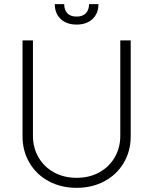

<svg xmlns="http://www.w3.org/2000/svg" viewBox="-20 -904 747 936"><path d="M617.2 -707V-239.3Q617.2 -168 583.5 -110.6Q549.8 -53.2 489.7 -20.8Q429.7 11.7 353.5 11.7Q277.3 11.7 217.3 -20.8Q157.2 -53.2 123.5 -110.6Q89.8 -168 89.8 -239.3V-707H140.6V-242.2Q140.6 -183.6 167.7 -137Q194.8 -90.3 243.2 -63.7Q291.5 -37.1 353.5 -37.1Q415.5 -37.1 463.9 -63.7Q512.2 -90.3 539.3 -137Q566.4 -183.6 566.4 -242.2V-707ZM353.5 -784.2Q304.7 -784.2 275.9 -811.5Q247.1 -838.9 247.1 -883.8H293Q293 -855.5 308.1 -839.4Q323.2 -823.2 353.5 -823.2Q383.3 -823.2 398.7 -839.6Q414.1 -856 414.1 -883.8H460Q460 -838.9 431.2 -811.5Q402.3 -784.2 353.5 -784.2Z"/></svg>

Font: Pretendard GOV ExtraLight
Style: Regular
Weight: 200
Designer: Base glyphs from Inter by Rasmus Andersson; Hangeul glyphs from Noto Sans CJK(Source Han Sans) by Jang Soo-young and Kan
Foundry: Kil Hyung-jin
Version: Version 1.309